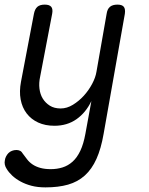

<svg xmlns="http://www.w3.org/2000/svg" viewBox="-24 -580 644 832"><path d="M346 0 372 -142Q348 -92 307.5 -63.5Q267 -35 212 -35Q172 -35 141.5 -49Q111 -63 91.5 -88.5Q72 -114 65.5 -149Q59 -184 67 -226L123 -520Q127 -541 138 -550.5Q149 -560 170 -560Q190 -560 198 -550.5Q206 -541 202 -520L150 -248Q144 -221 147 -196Q150 -171 161.5 -152.5Q173 -134 192 -122Q211 -110 239 -110Q266 -110 292 -126Q318 -142 339 -165Q360 -188 375 -216Q390 -244 394 -269L438 -520Q441 -541 452.5 -550.5Q464 -560 485 -560Q505 -560 512.5 -550.5Q520 -541 517 -520L425 0Q414 64 394 108.5Q374 153 343.5 180.5Q313 208 271 220Q229 232 173 232Q139 232 112.5 225Q86 218 65 206.5Q44 195 29 181Q14 167 5 152Q-1 143 -3 133.5Q-5 124 -3 115Q-2 106 2.5 97.5Q7 89 13 83Q19 77 28 73.5Q37 70 47 70Q56 70 63 73.5Q70 77 75 86Q84 98 93.5 110.5Q103 123 117 132.5Q131 142 150.5 147.5Q170 153 196 153Q223 153 247 145.5Q271 138 290.5 120.5Q310 103 324 73.5Q338 44 346 0Z"/></svg>

Font: Maple Mono NL Light
Style: Italic
Weight: 300
Italic angle: -10°
Monospace: yes
Designer: subframe7536
Version: Version 7.000